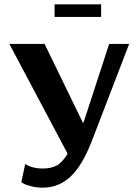

<svg xmlns="http://www.w3.org/2000/svg" viewBox="-20 -852 636 883"><path d="M231 -774V-832H445V-774ZM177 11Q148 11 123 4.5Q98 -2 88 -8L78 -14L96 -98Q128 -77 177 -77Q215 -77 241 -91Q267 -105 291 -145L23 -650H185L361 -288H364L482 -650H574L401 -200Q357 -88 303 -38.5Q249 11 177 11Z"/></svg>

Font: Arsenal
Style: Bold
Weight: 700
Designer: Andrij Shevchenko
Foundry: Stairsfor
Version: Version 2.001;PS 002.001;hotconv 1.0.88;makeotf.lib2.5.64775